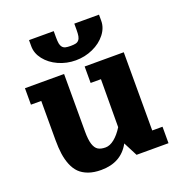

<svg xmlns="http://www.w3.org/2000/svg" viewBox="-121 -746 798 856"><g transform="rotate(-20 278.5 -318.0)"><path d="M109.9 -615.2V-644.5H227.1V-615.2Q227.1 -596.4 229.1 -585.4Q231.2 -574.5 236.9 -567.7Q242.7 -561 251.6 -558.8Q260.5 -556.6 275.9 -556.6Q291.3 -556.6 300.2 -558.8Q309.1 -561 314.8 -567.7Q320.6 -574.5 322.6 -585.4Q324.7 -596.4 324.7 -615.2V-644.5H441.9V-615.2Q441.9 -581.8 418.8 -552.4Q395.8 -522.9 357.4 -505.6Q319.1 -488.3 275.9 -488.3Q232.7 -488.3 194.3 -505.6Q156 -522.9 132.9 -552.4Q109.9 -581.8 109.9 -615.2ZM19.5 -449.2H205.1V-175.8Q205.1 -137.2 212 -115.7Q219 -94.2 232.1 -86.2Q245.1 -78.1 267.6 -78.1Q288.1 -78.1 309.7 -95.5Q331.3 -112.8 350.6 -143.8L351.6 -371.1H302.7V-449.2H488.3V-78.1H537.1V0H385.5L351.3 -66.4Q310.1 9.8 214.8 9.8Q180.7 9.8 155 0.5Q129.4 -8.8 113 -25Q96.7 -41.3 86.5 -66.3Q76.4 -91.3 72.4 -120Q68.4 -148.7 68.4 -185.5V-371.1H19.5Z"/></g></svg>

Font: Orelega One
Style: Regular
Weight: 400
Version: Version 1.1 ; ttfautohint (v1.8.3)